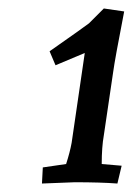

<svg xmlns="http://www.w3.org/2000/svg" viewBox="-20 -880 313 453"><path d="M267 -489 257 -447Q217 -450 156 -450L79 -447L81 -485L136 -493Q145 -521 149 -543L180 -755L111 -726L97 -759Q177 -815 190 -825L225 -860L273 -853Q251 -740 247 -710L225 -561Q220 -533 220 -493Z"/></svg>

Font: Andada SC
Style: Italic
Weight: 400
Italic angle: -8.29999°
Designer: Carolina Giovagnoli
Foundry: Carolina Giovagnoli
Version: Version 1.003